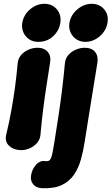

<svg xmlns="http://www.w3.org/2000/svg" viewBox="-20 -770 587 1009"><path d="M91 19Q53.4 19 28.8 -3Q4.2 -25 12.6 -61.8Q28.6 -128.8 39.6 -189.4Q50.6 -250 58.8 -310.9Q67 -371.8 73 -438.2Q75.6 -463.2 91 -480.9Q106.4 -498.6 129.4 -508.8Q152.4 -519 176.8 -519Q212.4 -519 230.9 -497.3Q249.4 -475.6 243 -440Q232.6 -373 223.1 -311.8Q213.6 -250.6 206.1 -189.7Q198.6 -128.8 192.6 -61.8Q190.6 -37.8 175.3 -19.6Q160 -1.4 137.7 8.8Q115.4 19 91 19ZM180.8 -550Q153.4 -550 133.1 -563.7Q112.8 -577.4 102.8 -600Q92.8 -622.6 97 -650Q101.8 -678.4 118.9 -700.8Q136 -723.2 160.7 -736.6Q185.4 -750 212.8 -750Q254.4 -750 278.9 -720.8Q303.4 -691.6 297 -650Q291.2 -609.4 259.5 -579.7Q227.8 -550 180.8 -550ZM200.4 219Q170 217.4 154.5 198.7Q139 180 143 153Q147.8 120.2 168.8 96.3Q189.8 72.4 218.6 76.6Q234.2 79.2 241.8 70.8Q249.4 62.4 254.3 39.9Q259.2 17.4 265.4 -21Q277.4 -96 287.6 -162.9Q297.8 -229.8 306 -296.8Q314.2 -363.8 321.2 -438.2Q323.8 -463.2 339.2 -480.9Q354.6 -498.6 377.9 -508.8Q401.2 -519 425.6 -519Q461.2 -519 479.4 -497.3Q497.6 -475.6 491.8 -440Q479.8 -365 468.8 -298Q457.8 -231 447.1 -163.5Q436.4 -96 424.4 -21Q417.4 24.2 405.1 68.3Q392.8 112.4 369.4 147.3Q346 182.2 305.6 201.9Q265.2 221.6 200.4 219ZM429 -550Q401.6 -550 381.1 -563.7Q360.6 -577.4 350.6 -600Q340.6 -622.6 344.8 -650Q349.6 -678.4 367.2 -700.8Q384.8 -723.2 409.5 -736.6Q434.2 -750 461.6 -750Q503.2 -750 527.7 -720.8Q552.2 -691.6 544.8 -650Q540.6 -622.6 523.5 -600Q506.4 -577.4 481.9 -563.7Q457.4 -550 429 -550Z"/></svg>

Font: Winky Sans
Style: Italic
Weight: 400
Italic angle: -8.97852°
Designer: Simon Atzbach
Foundry: typofactur
Version: Version 1.205